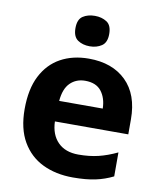

<svg xmlns="http://www.w3.org/2000/svg" viewBox="-86 -829 762 907"><g transform="rotate(10 295.5 -375.0)"><path d="M303 -556Q416 -556 482 -491.5Q548 -427 548 -308V-236H196Q198 -173 233.5 -137Q269 -101 332 -101Q385 -101 428 -111.5Q471 -122 517 -144V-29Q477 -9 432.5 0.5Q388 10 325 10Q243 10 180 -20.5Q117 -51 81 -113Q45 -175 45 -269Q45 -365 77.5 -428.5Q110 -492 168 -524Q226 -556 303 -556ZM304 -450Q261 -450 232.5 -422Q204 -394 199 -335H408Q407 -385 382 -417.5Q357 -450 304 -450ZM296 -760Q329 -760 353 -744.5Q377 -729 377 -687Q377 -646 353 -630Q329 -614 296 -614Q262 -614 238.5 -630Q215 -646 215 -687Q215 -729 238.5 -744.5Q262 -760 296 -760Z"/></g></svg>

Font: RS Noto Sans
Style: Bold
Weight: 700
Designer: Monotype Design Team
Foundry: Monotype Imaging Inc.
Version: Version 3.10